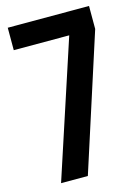

<svg xmlns="http://www.w3.org/2000/svg" viewBox="-120 -868 685 937"><g transform="rotate(-15 222.0 -400.0)"><path d="M69.3 0 294.5 -686.6H14.3V-800H424.9V-683.9L204.6 0Z"/></g></svg>

Font: Big Shoulders Thin
Style: Regular
Weight: 100
Version: Version 2.002